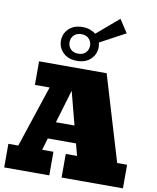

<svg xmlns="http://www.w3.org/2000/svg" viewBox="-118 -1260 1102 1350"><g transform="rotate(10 432.5 -585.5)"><path d="M6.8 0V-168.5H77.6L223.6 -608.9H118.7V-777.3H601.1L783.7 -168.5H854.5V0H416.5V-168.5H497.1L474.6 -253.9H273.4L248 -168.5H328.6V0ZM309.6 -376H442.4L380.4 -613.3ZM379.4 -826.7Q316.4 -826.7 280.5 -862.5Q244.6 -898.4 244.6 -947.3Q244.6 -996.6 280.5 -1032.2Q316.4 -1067.9 379.4 -1067.9Q408.7 -1067.9 432.4 -1059.3Q456.1 -1050.8 473.1 -1036.6L630.4 -1170.9L691.4 -1078.1L509.8 -980.5Q514.2 -964.4 514.2 -947.3Q514.2 -898.4 478.3 -862.5Q442.4 -826.7 379.4 -826.7ZM379.4 -877.9Q414.1 -877.9 433.3 -897.9Q452.6 -918 452.6 -947.3Q452.6 -976.6 433.3 -996.8Q414.1 -1017.1 379.4 -1017.1Q345.2 -1017.1 325.7 -996.8Q306.2 -976.6 306.2 -947.3Q306.2 -918 325.7 -897.9Q345.2 -877.9 379.4 -877.9Z"/></g></svg>

Font: Bevan
Style: Regular
Weight: 400
Designer: Vernon Adams
Foundry: Vernon Adams
Version: Version 2.100; ttfautohint (v1.8.3)